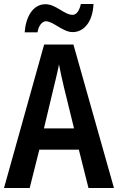

<svg xmlns="http://www.w3.org/2000/svg" viewBox="-20 -937 588 957"><path d="M103 -776H167C172 -810 191 -831 209 -831C245 -831 293 -777 342 -777C397 -777 442 -826 446 -917H383C376 -885 362 -863 342 -863C300 -863 259 -916 207 -916C141 -916 108 -848 103 -776ZM421 0H548L346 -715H200L0 0H128L176 -191H373ZM299 -501 349 -297H199L248 -502C255 -531 268 -583 274 -616C280 -582 290 -540 299 -501Z"/></svg>

Font: Noto Sans Gujarati UI Condensed SemiBold
Style: Regular
Weight: 600
Width: 3
Designer: Jelle Bosma - Monotype Design Team, Universal Thirst
Foundry: Monotype Imaging Inc.
Version: Version 2.106